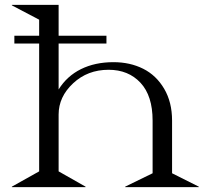

<svg xmlns="http://www.w3.org/2000/svg" viewBox="-20 -770 860 790"><path d="M28.8 -748V-750H221.2V-623H418V-590.8H221.2V-401.9Q255.4 -457 313.2 -485.6Q371.1 -514.2 446.8 -514.2Q515.1 -514.2 569.1 -487.1Q623 -460 655.5 -404.8Q688 -349.6 688 -273.9V-57.1L797.9 -2V0H495.1V-2L607.9 -57.1V-273.9Q607.9 -376 558.1 -429.4Q508.3 -482.9 426.8 -482.9Q340.3 -482.9 280.8 -427.2Q221.2 -371.6 221.2 -298.8V-64.9L332 -2V0H28.8V-2L141.1 -64.9V-590.8H39.1V-623H141.1V-689Z"/></svg>

Font: Messapia
Style: Regular
Weight: 400
Designer: Luca Marsano
Foundry: Collletttivo
Version: Version 1.000;FEAKit 1.0